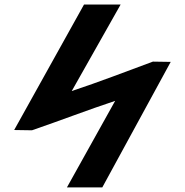

<svg xmlns="http://www.w3.org/2000/svg" viewBox="-20 -816 805 836"><path d="M41.7 -249.9 119.2 -248.7 120.6 -249.2C246.2 -292.3 360.3 -336.7 481.4 -376.8L271.4 0H425.4L723.3 -546.5L645.8 -547.7L644.4 -547.2C527.8 -504.1 413.2 -459.7 292.4 -419.6L505.3 -796.4H345.9Z"/></svg>

Font: Stormning
Style: Bold
Weight: 400
Designer: Robert Jablonski, Mew Too
Foundry: Cannot Into Space Fonts
Version: Version 0.90